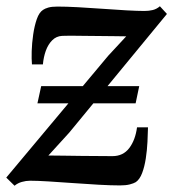

<svg xmlns="http://www.w3.org/2000/svg" viewBox="-24 -582 553 613"><path d="M22.5 11 -4 -15 321.5 -404 379 -466Q366 -466 344 -466.5Q322 -467 296 -467Q270 -467 245 -467.5Q220 -468 201 -468Q182 -468 174.5 -467.5Q155.5 -466.5 142.5 -453.2Q129.5 -440 122.2 -419.8Q115 -399.5 113 -376.5H78Q76.5 -393 77.2 -418.8Q78 -444.5 82 -472Q86 -499.5 93.5 -521Q101 -542.5 113.5 -550.5Q119 -554.5 130 -557.8Q141 -561 159.5 -561Q186.5 -561 224.5 -559Q262.5 -557 302.8 -554Q343 -551 379 -549Q415 -547 437 -547Q451.5 -547 463.8 -550Q476 -553 486.5 -562L509 -537.5L197 -158.5L130.5 -85.5Q150.5 -85.5 179 -85Q207.5 -84.5 237.8 -84.2Q268 -84 294 -83.8Q320 -83.5 335 -83.5Q369 -83.5 388.5 -109Q408 -134.5 413.5 -175.5H448.5Q448 -155 446.8 -128.8Q445.5 -102.5 441.5 -76.2Q437.5 -50 429.8 -29.5Q422 -9 409.5 -0.5Q403 3.5 390.2 6.8Q377.5 10 359 10Q331 10 291.2 7.8Q251.5 5.5 209.2 2.5Q167 -0.5 130.5 -2.8Q94 -5 72 -5Q59 -5 45.8 -1.2Q32.5 2.5 22.5 11ZM95.5 -252 107.5 -307H420.5L409 -252Z"/></svg>

Font: Merriweather 28pt Medium
Style: Italic
Weight: 500
Italic angle: -7.8°
Version: Version 2.101